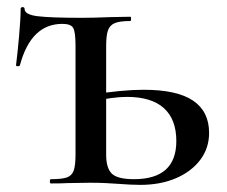

<svg xmlns="http://www.w3.org/2000/svg" viewBox="-20 -515 638 539"><path d="M155 -448Q67 -448 36 -332Q35 -329 30 -329Q25 -329 25 -332Q29 -363 33.5 -413Q38 -463 38 -490Q38 -495 43.5 -495Q49 -495 49 -490Q49 -474 85.5 -469.5Q122 -465 210 -465Q242 -465 292 -467L346 -468Q348 -468 348 -462Q348 -456 346 -456Q316 -456 302 -450Q288 -444 283 -429.5Q278 -415 278 -385V-81Q278 -43 294 -27.5Q310 -12 356 -12Q475 -12 475 -119Q475 -180 440 -211.5Q405 -243 336 -243Q298 -243 238 -230L235 -249Q324 -263 383 -263Q477 -263 522 -232.5Q567 -202 567 -142Q567 -99 542 -66Q517 -33 473.5 -14.5Q430 4 374 4Q348 4 310 1Q297 0 277 -1Q257 -2 233 -2L170 -1Q153 0 123 0Q120 0 120 -6Q120 -12 123 -12Q154 -12 168 -17Q182 -22 187 -36.5Q192 -51 192 -81V-387Q192 -425 185.5 -436.5Q179 -448 155 -448Z"/></svg>

Font: Cormorant Unicase SemiBold
Style: Regular
Weight: 600
Designer: Christian Thalmann (Catharsis Fonts)
Foundry: Catharsis Fonts
Version: Version 4.000